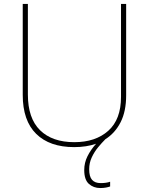

<svg xmlns="http://www.w3.org/2000/svg" viewBox="-20 -734 752 971"><path d="M431 122Q431 159 445.5 175.5Q460 192 489 192Q518 192 537 185V209Q529 212 516 214.5Q503 217 487 217Q453 217 429.5 196Q406 175 406 126Q406 89 422.5 56Q439 23 466 -7Q417 10 355 10Q231 10 163 -57Q95 -124 95 -254V-714H121V-256Q121 -136 182.5 -75.5Q244 -15 356 -15Q463 -15 527.5 -72.5Q592 -130 592 -244V-714H618V-252Q618 -171 590 -116Q562 -61 513 -30Q495 -12 476 11Q457 34 444 62Q431 90 431 122Z"/></svg>

Font: Noto Sans Sinhala UI Thin
Style: Regular
Weight: 100
Designer: Jelle Bosma - Monotype Design Team
Foundry: Monotype Imaging Inc.
Version: Version 2.006; ttfautohint (v1.8.4.7-5d5b)